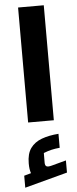

<svg xmlns="http://www.w3.org/2000/svg" viewBox="-64 -663 423 1048"><g transform="rotate(-5 147.5 -138.5)"><path d="M77.2 0V-630H218V0ZM184.7 245.7 264.6 224.2V290.8L30.6 353.3V287.5L68.5 277Q64.8 265.6 62.9 253Q61 240.4 61 222.8Q61 169.8 82.9 139.5Q104.8 109.1 144.6 94.4Q184.3 79.8 236.8 76V152.5Q211.9 154.8 191.2 159.6Q170.6 164.5 148.1 173.4L147.8 226.5Q147.8 242.2 156.1 246.7Q164.3 251.2 184.7 245.7Z"/></g></svg>

Font: Changa
Style: Regular
Weight: 400
Designer: Eduardo Rodriguez Tunni
Foundry: Eduardo Rodriguez Tunni
Version: Version 3.003